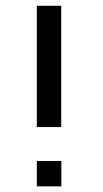

<svg xmlns="http://www.w3.org/2000/svg" viewBox="-20 -660 366 680"><path d="M197.3 -89.8V0H110.4V-89.8ZM196.8 -639.6V-210H110.4V-639.6Z"/></svg>

Font: Yantramanav
Style: Regular
Weight: 400
Version: Version 1.000;PS 1.0;hotconv 1.0.72;makeotf.lib2.5.5900; ttf